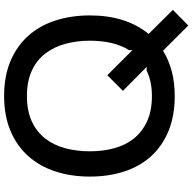

<svg xmlns="http://www.w3.org/2000/svg" viewBox="-21 -839 936 934"><g transform="rotate(-90 447.0 -372.0)"><path d="M866 1 790 76 667 -47Q622 -19 567.5 -4.5Q513 10 447 10Q351 10 277.5 -20Q204 -50 154.5 -104.5Q105 -159 80 -235Q55 -311 55 -403Q55 -494 80 -570.5Q105 -647 154.5 -702.5Q204 -758 277.5 -789Q351 -820 447 -820Q544 -820 617 -789Q690 -758 739.5 -703Q789 -648 814 -571Q839 -494 839 -403Q839 -227 749 -117ZM716 -403Q716 -466 701 -521.5Q686 -577 654 -619Q622 -661 570.5 -685Q519 -709 447 -709Q375 -709 324 -685.5Q273 -662 240.5 -620.5Q208 -579 193 -523Q178 -467 178 -403Q178 -339 193 -284Q208 -229 240.5 -188.5Q273 -148 324 -124.5Q375 -101 447 -101Q519 -101 571 -127L589 -126L472 -242L548 -318L670 -196V-212Q694 -250 705 -298.5Q716 -347 716 -403Z"/></g></svg>

Font: TypoPRO Sinkin Sans
Style: 500 Medium
Weight: 500
Designer: Keith Bates
Foundry: K-Type
Version: Sinkin Sans (version 1.0)  by Keith Bates   •   © 2014   www